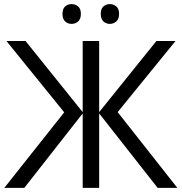

<svg xmlns="http://www.w3.org/2000/svg" viewBox="-20 -913 884 933"><path d="M292 -367.2 11.2 -713.9H104L381.8 -368.2V-713.9H461.9V-368.2L740.2 -713.9H833L551.8 -368.2L841.8 0H746.1L461.9 -361.8V0H381.8V-361.8L98.1 0H1ZM283.7 -845.2Q283.7 -870.6 296.6 -881.8Q309.6 -893.1 327.6 -893.1Q346.2 -893.1 359.6 -881.8Q373 -870.6 373 -845.2Q373 -820.8 359.6 -808.8Q346.2 -796.9 327.6 -796.9Q309.6 -796.9 296.6 -808.8Q283.7 -820.8 283.7 -845.2ZM469.7 -845.2Q469.7 -870.6 482.7 -881.8Q495.6 -893.1 513.7 -893.1Q531.7 -893.1 545.2 -881.8Q558.6 -870.6 558.6 -845.2Q558.6 -820.8 545.2 -808.8Q531.7 -796.9 513.7 -796.9Q495.6 -796.9 482.7 -808.8Q469.7 -820.8 469.7 -845.2Z"/></svg>

Font: Zoram GWebM
Style: Regular
Weight: 400
Foundry: Ascender Corporation
Version: Version 1.000